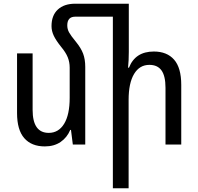

<svg xmlns="http://www.w3.org/2000/svg" viewBox="-20 -780 1070 1036"><path d="M958 -322V0H873V-306Q873 -370 851.5 -400Q830 -430 786 -430Q733 -430 703.5 -381Q674 -332 674 -241V236H589V-690H386Q343 -690 343 -643Q343 -623 352.5 -605.5Q362 -588 390 -554Q417 -521 428.5 -490.5Q440 -460 440 -419V0H373L363 -79H359Q342 -38 307 -14Q272 10 222 10Q150 10 111 -34.5Q72 -79 72 -170V-492H156V-187Q156 -63 243 -63Q296 -63 326 -112Q356 -161 356 -252V-415Q356 -445 345.5 -471Q335 -497 310 -527Q282 -562 270 -587.5Q258 -613 258 -639Q258 -697 292 -728.5Q326 -760 386 -760H631H675V-500Q675 -454 671 -415H676Q710 -502 810 -502Q881 -502 919.5 -458Q958 -414 958 -322Z"/></svg>

Font: Noto Sans Armenian Narrow
Style: Regular
Weight: 400
Width: 4
Designer: Monotype Design team
Foundry: Monotype Imaging Inc.
Version: Version 1.000